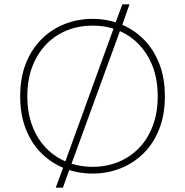

<svg xmlns="http://www.w3.org/2000/svg" viewBox="-20 -787 853 885"><path d="M270 78H237L276 -28L279 -37L508 -668L511 -678L544 -767H577L542 -668L538 -658L307 -25L303 -14ZM407 13Q338 13 277.5 -11Q217 -35 171 -80.5Q125 -126 99 -192.5Q73 -259 73 -343Q73 -428 99 -494Q125 -560 171 -606Q217 -652 277.5 -676Q338 -700 407 -700Q475 -700 535.5 -676Q596 -652 642 -606Q688 -560 714 -494Q740 -428 740 -343Q740 -259 714 -192.5Q688 -126 642 -80.5Q596 -35 535.5 -11Q475 13 407 13ZM407 -18Q470 -18 524.5 -40Q579 -62 620 -104Q661 -146 684 -206.5Q707 -267 707 -343Q707 -420 684 -480Q661 -540 620 -582.5Q579 -625 524.5 -647Q470 -669 407 -669Q344 -669 289 -647Q234 -625 193 -582.5Q152 -540 129 -480Q106 -420 106 -343Q106 -267 129 -206.5Q152 -146 193 -104Q234 -62 289 -40Q344 -18 407 -18Z"/></svg>

Font: BioRhyme ExtraBold ExtraLight
Style: Regular
Weight: 250
Version: Version 1.600;gftools[0.9.33]